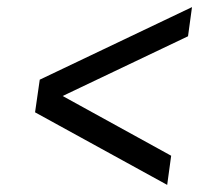

<svg xmlns="http://www.w3.org/2000/svg" viewBox="-20 -520 560 540"><path d="M91.8 -295.9 520 -500 508.8 -418 156.2 -250 461.4 -82 450.2 0 78.6 -204.1Z"/></svg>

Font: Fivo Sans
Style: Italic
Weight: 400
Designer: Alexander Slobzheninov
Foundry: Alexander Slobzheninov
Version: 1.0